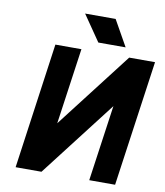

<svg xmlns="http://www.w3.org/2000/svg" viewBox="-96 -975 907 1053"><g transform="rotate(10 358.0 -448.0)"><path d="M716 -700 617 0H473L533 -423L207 0H63L161 -700H306L246 -277L572 -700ZM391 -752H543L462 -896H292Z"/></g></svg>

Font: Unageo
Style: ExtraBold-Italic
Weight: 800
Designer: Richard Sepsi
Foundry: Richard Sepsi
Version: Version 2.000